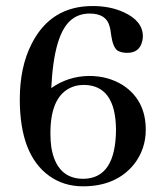

<svg xmlns="http://www.w3.org/2000/svg" viewBox="-20 -620 553 649"><path d="M472.7 -181.6Q472.7 -281.2 395.5 -332Q345.7 -363.3 281.2 -363.3Q210 -362.3 153.3 -322.3Q162.1 -506.8 221.7 -553.7Q247.1 -574.2 283.2 -574.2Q339.8 -574.2 350.6 -530.3Q353.5 -521.5 355.5 -502.9Q361.3 -460.9 377 -449.2Q389.6 -441.4 410.2 -441.4Q452.1 -441.4 460.9 -481.4Q462.9 -489.3 462.9 -497.1Q462.9 -548.8 399.4 -578.1Q353.5 -599.6 293 -599.6Q151.4 -599.6 86.9 -471.7Q46.9 -393.6 46.9 -284.2Q46.9 -96.7 146.5 -25.4Q195.3 9.8 260.7 9.8Q373 9.8 433.6 -65.4Q472.7 -116.2 472.7 -181.6ZM150.4 -169.9Q150.4 -304.7 233.4 -329.1Q248 -333 264.6 -333Q371.1 -331.1 372.1 -181.6Q371.1 -16.6 261.7 -15.6Q170.9 -15.6 153.3 -123Q150.4 -145.5 150.4 -169.9Z"/></svg>

Font: Abhaya Libre SemiBold
Style: Regular
Weight: 600
Designer: Pushpananda Ekanayake, Sol Matas, Pathum Egodawatta
Foundry: Mooniak
Version: Version 1.050 ; ttfautohint (v1.6)